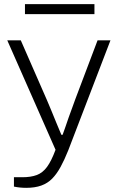

<svg xmlns="http://www.w3.org/2000/svg" viewBox="-20 -720 566 923"><path d="M106 183Q91 183 76 181.5Q61 180 47 177V132H88Q128 132 156.5 121.5Q185 111 206 82.5Q227 54 247 0L15 -526H80L206 -238Q215 -218 227 -188Q239 -158 252 -127Q265 -96 275 -72H281Q287 -88 294.5 -110Q302 -132 310.5 -156.5Q319 -181 327.5 -203Q336 -225 342 -243L449 -526H511L308 3Q290 48 271.5 82Q253 116 231 138.5Q209 161 178.5 172Q148 183 106 183ZM100 -652V-700H434V-652Z"/></svg>

Font: Archivo SemiExpanded ExtraLight
Style: Regular
Weight: 250
Width: 6
Designer: Hector Gatti
Foundry: Omnibus-Type
Version: Version 2.001